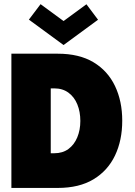

<svg xmlns="http://www.w3.org/2000/svg" viewBox="-20 -924 662 944"><path d="M36 -660H264Q369.5 -660 439.8 -617.8Q510 -575.5 545.5 -501Q581 -426.5 581 -330.5Q581 -234 545.5 -159.5Q510 -85 439.8 -42.5Q369.5 0 264 0H36ZM229.5 -489.5V-170.5H246.5Q288 -170.5 316.5 -191.5Q345 -212.5 360 -248.8Q375 -285 375 -329.5Q375 -374.5 360.2 -410.8Q345.5 -447 316.8 -468.2Q288 -489.5 246.5 -489.5ZM292.5 -702.5 122 -827.5 179.5 -903.5 292.5 -820.5 405 -903 462 -827Z"/></svg>

Font: League Spartan Thin Black
Style: Regular
Weight: 900
Version: Version 2.002